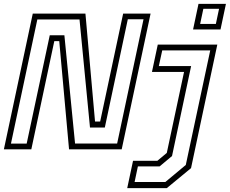

<svg xmlns="http://www.w3.org/2000/svg" viewBox="-32 -770 1185 990"><path d="M24.5 -29.5H105.5L224.5 -588H300L355 -30H572L708 -670.5H627L508.5 -112.5H432L378 -669.5H160.5ZM-12 0 137 -700H408.5L458 -143.5H484.5L603 -700H744.5L595.5 0H324L273.5 -558H248L129.5 0ZM624 200 654 59H779.5L828 18.5L917 -399H751.5L781.5 -540H1088.5L953 97L828 200ZM662 168.5H820.5L926 80.5L1052 -510H804.5L787 -429.5H953.5L855 34.5L791 88H679ZM963.5 -618 991.5 -750H1133L1105 -618ZM1000 -646.5H1081L1097.5 -724.5H1016.5Z"/></svg>

Font: Tourney Light
Style: Italic
Weight: 300
Italic angle: -12°
Version: Version 1.015